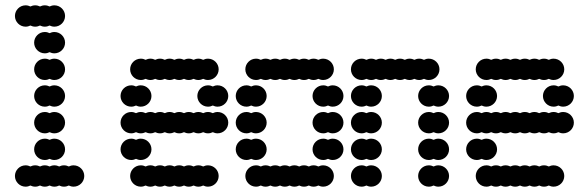

<svg xmlns="http://www.w3.org/2000/svg" viewBox="-20 -700 2200 720"><path d="M36 -40C36 -18 54 0 76 0C82.5 0 88.6 -1.6 94 -4.3C99.4 -1.6 105.5 0 112 0C118.5 0 124.6 -1.6 130 -4.3C135.4 -1.6 141.5 0 148 0C154.5 0 160.6 -1.6 166 -4.3C171.4 -1.6 177.5 0 184 0C190.5 0 196.6 -1.6 202 -4.3C207.4 -1.6 213.5 0 220 0C226.5 0 232.6 -1.6 238 -4.3C243.4 -1.6 249.5 0 256 0C278 0 296 -18 296 -40C296 -62 278 -80 256 -80C249.5 -80 243.4 -78.4 238 -75.7C232.6 -78.4 226.5 -80 220 -80C213.5 -80 207.4 -78.4 202 -75.7C196.6 -78.4 190.5 -80 184 -80C177.5 -80 171.4 -78.4 166 -75.7C160.6 -78.4 154.5 -80 148 -80C141.5 -80 135.4 -78.4 130 -75.7C124.6 -78.4 118.5 -80 112 -80C105.5 -80 99.4 -78.4 94 -75.7C88.6 -78.4 82.5 -80 76 -80C54 -80 36 -62 36 -40ZM108 -140C108 -118 126 -100 148 -100C154.5 -100 160.6 -101.6 166 -104.3C171.4 -101.6 177.5 -100 184 -100C206 -100 224 -118 224 -140C224 -162 206 -180 184 -180C177.5 -180 171.4 -178.4 166 -175.7C160.6 -178.4 154.5 -180 148 -180C126 -180 108 -162 108 -140ZM108 -240C108 -218 126 -200 148 -200C154.5 -200 160.6 -201.6 166 -204.3C171.4 -201.6 177.5 -200 184 -200C206 -200 224 -218 224 -240C224 -262 206 -280 184 -280C177.5 -280 171.4 -278.4 166 -275.7C160.6 -278.4 154.5 -280 148 -280C126 -280 108 -262 108 -240ZM108 -340C108 -318 126 -300 148 -300C154.5 -300 160.6 -301.6 166 -304.3C171.4 -301.6 177.5 -300 184 -300C206 -300 224 -318 224 -340C224 -362 206 -380 184 -380C177.5 -380 171.4 -378.4 166 -375.7C160.6 -378.4 154.5 -380 148 -380C126 -380 108 -362 108 -340ZM108 -440C108 -418 126 -400 148 -400C154.5 -400 160.6 -401.6 166 -404.3C171.4 -401.6 177.5 -400 184 -400C206 -400 224 -418 224 -440C224 -462 206 -480 184 -480C177.5 -480 171.4 -478.4 166 -475.7C160.6 -478.4 154.5 -480 148 -480C126 -480 108 -462 108 -440ZM108 -540C108 -518 126 -500 148 -500C154.5 -500 160.6 -501.6 166 -504.3C171.4 -501.6 177.5 -500 184 -500C206 -500 224 -518 224 -540C224 -562 206 -580 184 -580C177.5 -580 171.4 -578.4 166 -575.7C160.6 -578.4 154.5 -580 148 -580C126 -580 108 -562 108 -540ZM36 -640C36 -618 54 -600 76 -600C82.5 -600 88.6 -601.6 94 -604.3C99.4 -601.6 105.5 -600 112 -600C118.5 -600 124.6 -601.6 130 -604.3C135.4 -601.6 141.5 -600 148 -600C154.5 -600 160.6 -601.6 166 -604.3C171.4 -601.6 177.5 -600 184 -600C206 -600 224 -618 224 -640C224 -662 206 -680 184 -680C177.5 -680 171.4 -678.4 166 -675.7C160.6 -678.4 154.5 -680 148 -680C141.5 -680 135.4 -678.4 130 -675.7C124.6 -678.4 118.5 -680 112 -680C105.5 -680 99.4 -678.4 94 -675.7C88.6 -678.4 82.5 -680 76 -680C54 -680 36 -662 36 -640Z M468 -40C468 -18 486 0 508 0C514.5 0 520.6 -1.6 526 -4.3C531.4 -1.6 537.5 0 544 0C550.5 0 556.6 -1.6 562 -4.3C567.4 -1.6 573.5 0 580 0C586.5 0 592.6 -1.6 598 -4.3C603.4 -1.6 609.5 0 616 0C622.5 0 628.6 -1.6 634 -4.3C639.4 -1.6 645.5 0 652 0C658.5 0 664.6 -1.6 670 -4.3C675.4 -1.6 681.5 0 688 0C694.5 0 700.6 -1.6 706 -4.3C711.4 -1.6 717.5 0 724 0C730.5 0 736.6 -1.6 742 -4.3C747.4 -1.6 753.5 0 760 0C782 0 800 -18 800 -40C800 -62 782 -80 760 -80C753.5 -80 747.4 -78.4 742 -75.7C736.6 -78.4 730.5 -80 724 -80C717.5 -80 711.4 -78.4 706 -75.7C700.6 -78.4 694.5 -80 688 -80C681.5 -80 675.4 -78.4 670 -75.7C664.6 -78.4 658.5 -80 652 -80C645.5 -80 639.4 -78.4 634 -75.7C628.6 -78.4 622.5 -80 616 -80C609.5 -80 603.4 -78.4 598 -75.7C592.6 -78.4 586.5 -80 580 -80C573.5 -80 567.4 -78.4 562 -75.7C556.6 -78.4 550.5 -80 544 -80C537.5 -80 531.4 -78.4 526 -75.7C520.6 -78.4 514.5 -80 508 -80C486 -80 468 -62 468 -40ZM432 -140C432 -118 450 -100 472 -100C478.5 -100 484.6 -101.6 490 -104.3C495.4 -101.6 501.5 -100 508 -100C530 -100 548 -118 548 -140C548 -162 530 -180 508 -180C501.5 -180 495.4 -178.4 490 -175.7C484.6 -178.4 478.5 -180 472 -180C450 -180 432 -162 432 -140ZM432 -240C432 -218 450 -200 472 -200C478.5 -200 484.6 -201.6 490 -204.3C495.4 -201.6 501.5 -200 508 -200C514.5 -200 520.6 -201.6 526 -204.3C531.4 -201.6 537.5 -200 544 -200C550.5 -200 556.6 -201.6 562 -204.3C567.4 -201.6 573.5 -200 580 -200C586.5 -200 592.6 -201.6 598 -204.3C603.4 -201.6 609.5 -200 616 -200C622.5 -200 628.6 -201.6 634 -204.3C639.4 -201.6 645.5 -200 652 -200C658.5 -200 664.6 -201.6 670 -204.3C675.4 -201.6 681.5 -200 688 -200C694.5 -200 700.6 -201.6 706 -204.3C711.4 -201.6 717.5 -200 724 -200C730.5 -200 736.6 -201.6 742 -204.3C747.4 -201.6 753.5 -200 760 -200C766.5 -200 772.6 -201.6 778 -204.3C783.4 -201.6 789.5 -200 796 -200C818 -200 836 -218 836 -240C836 -262 818 -280 796 -280C789.5 -280 783.4 -278.4 778 -275.7C772.6 -278.4 766.5 -280 760 -280C753.5 -280 747.4 -278.4 742 -275.7C736.6 -278.4 730.5 -280 724 -280C717.5 -280 711.4 -278.4 706 -275.7C700.6 -278.4 694.5 -280 688 -280C681.5 -280 675.4 -278.4 670 -275.7C664.6 -278.4 658.5 -280 652 -280C645.5 -280 639.4 -278.4 634 -275.7C628.6 -278.4 622.5 -280 616 -280C609.5 -280 603.4 -278.4 598 -275.7C592.6 -278.4 586.5 -280 580 -280C573.5 -280 567.4 -278.4 562 -275.7C556.6 -278.4 550.5 -280 544 -280C537.5 -280 531.4 -278.4 526 -275.7C520.6 -278.4 514.5 -280 508 -280C501.5 -280 495.4 -278.4 490 -275.7C484.6 -278.4 478.5 -280 472 -280C450 -280 432 -262 432 -240ZM720 -340C720 -318 738 -300 760 -300C766.5 -300 772.6 -301.6 778 -304.3C783.4 -301.6 789.5 -300 796 -300C818 -300 836 -318 836 -340C836 -362 818 -380 796 -380C789.5 -380 783.4 -378.4 778 -375.7C772.6 -378.4 766.5 -380 760 -380C738 -380 720 -362 720 -340ZM432 -340C432 -318 450 -300 472 -300C478.5 -300 484.6 -301.6 490 -304.3C495.4 -301.6 501.5 -300 508 -300C530 -300 548 -318 548 -340C548 -362 530 -380 508 -380C501.5 -380 495.4 -378.4 490 -375.7C484.6 -378.4 478.5 -380 472 -380C450 -380 432 -362 432 -340ZM468 -440C468 -418 486 -400 508 -400C514.5 -400 520.6 -401.6 526 -404.3C531.4 -401.6 537.5 -400 544 -400C550.5 -400 556.6 -401.6 562 -404.3C567.4 -401.6 573.5 -400 580 -400C586.5 -400 592.6 -401.6 598 -404.3C603.4 -401.6 609.5 -400 616 -400C622.5 -400 628.6 -401.6 634 -404.3C639.4 -401.6 645.5 -400 652 -400C658.5 -400 664.6 -401.6 670 -404.3C675.4 -401.6 681.5 -400 688 -400C694.5 -400 700.6 -401.6 706 -404.3C711.4 -401.6 717.5 -400 724 -400C730.5 -400 736.6 -401.6 742 -404.3C747.4 -401.6 753.5 -400 760 -400C782 -400 800 -418 800 -440C800 -462 782 -480 760 -480C753.5 -480 747.4 -478.4 742 -475.7C736.6 -478.4 730.5 -480 724 -480C717.5 -480 711.4 -478.4 706 -475.7C700.6 -478.4 694.5 -480 688 -480C681.5 -480 675.4 -478.4 670 -475.7C664.6 -478.4 658.5 -480 652 -480C645.5 -480 639.4 -478.4 634 -475.7C628.6 -478.4 622.5 -480 616 -480C609.5 -480 603.4 -478.4 598 -475.7C592.6 -478.4 586.5 -480 580 -480C573.5 -480 567.4 -478.4 562 -475.7C556.6 -478.4 550.5 -480 544 -480C537.5 -480 531.4 -478.4 526 -475.7C520.6 -478.4 514.5 -480 508 -480C486 -480 468 -462 468 -440Z M900 -40C900 -18 918 0 940 0C946.5 0 952.6 -1.6 958 -4.3C963.4 -1.6 969.5 0 976 0C982.5 0 988.6 -1.6 994 -4.3C999.4 -1.6 1005.5 0 1012 0C1018.5 0 1024.6 -1.6 1030 -4.3C1035.4 -1.6 1041.5 0 1048 0C1054.5 0 1060.6 -1.6 1066 -4.3C1071.4 -1.6 1077.5 0 1084 0C1090.5 0 1096.6 -1.6 1102 -4.3C1107.4 -1.6 1113.5 0 1120 0C1126.5 0 1132.6 -1.6 1138 -4.3C1143.4 -1.6 1149.5 0 1156 0C1162.5 0 1168.6 -1.6 1174 -4.3C1179.4 -1.6 1185.5 0 1192 0C1214 0 1232 -18 1232 -40C1232 -62 1214 -80 1192 -80C1185.5 -80 1179.4 -78.4 1174 -75.7C1168.6 -78.4 1162.5 -80 1156 -80C1149.5 -80 1143.4 -78.4 1138 -75.7C1132.6 -78.4 1126.5 -80 1120 -80C1113.5 -80 1107.4 -78.4 1102 -75.7C1096.6 -78.4 1090.5 -80 1084 -80C1077.5 -80 1071.4 -78.4 1066 -75.7C1060.6 -78.4 1054.5 -80 1048 -80C1041.5 -80 1035.4 -78.4 1030 -75.7C1024.6 -78.4 1018.5 -80 1012 -80C1005.5 -80 999.4 -78.4 994 -75.7C988.6 -78.4 982.5 -80 976 -80C969.5 -80 963.4 -78.4 958 -75.7C952.6 -78.4 946.5 -80 940 -80C918 -80 900 -62 900 -40ZM1152 -140C1152 -118 1170 -100 1192 -100C1198.5 -100 1204.6 -101.6 1210 -104.3C1215.4 -101.6 1221.5 -100 1228 -100C1250 -100 1268 -118 1268 -140C1268 -162 1250 -180 1228 -180C1221.5 -180 1215.4 -178.4 1210 -175.7C1204.6 -178.4 1198.5 -180 1192 -180C1170 -180 1152 -162 1152 -140ZM864 -140C864 -118 882 -100 904 -100C910.5 -100 916.6 -101.6 922 -104.3C927.4 -101.6 933.5 -100 940 -100C962 -100 980 -118 980 -140C980 -162 962 -180 940 -180C933.5 -180 927.4 -178.4 922 -175.7C916.6 -178.4 910.5 -180 904 -180C882 -180 864 -162 864 -140ZM1152 -240C1152 -218 1170 -200 1192 -200C1198.5 -200 1204.6 -201.6 1210 -204.3C1215.4 -201.6 1221.5 -200 1228 -200C1250 -200 1268 -218 1268 -240C1268 -262 1250 -280 1228 -280C1221.5 -280 1215.4 -278.4 1210 -275.7C1204.6 -278.4 1198.5 -280 1192 -280C1170 -280 1152 -262 1152 -240ZM864 -240C864 -218 882 -200 904 -200C910.5 -200 916.6 -201.6 922 -204.3C927.4 -201.6 933.5 -200 940 -200C962 -200 980 -218 980 -240C980 -262 962 -280 940 -280C933.5 -280 927.4 -278.4 922 -275.7C916.6 -278.4 910.5 -280 904 -280C882 -280 864 -262 864 -240ZM1152 -340C1152 -318 1170 -300 1192 -300C1198.5 -300 1204.6 -301.6 1210 -304.3C1215.4 -301.6 1221.5 -300 1228 -300C1250 -300 1268 -318 1268 -340C1268 -362 1250 -380 1228 -380C1221.5 -380 1215.4 -378.4 1210 -375.7C1204.6 -378.4 1198.5 -380 1192 -380C1170 -380 1152 -362 1152 -340ZM864 -340C864 -318 882 -300 904 -300C910.5 -300 916.6 -301.6 922 -304.3C927.4 -301.6 933.5 -300 940 -300C962 -300 980 -318 980 -340C980 -362 962 -380 940 -380C933.5 -380 927.4 -378.4 922 -375.7C916.6 -378.4 910.5 -380 904 -380C882 -380 864 -362 864 -340ZM900 -440C900 -418 918 -400 940 -400C946.5 -400 952.6 -401.6 958 -404.3C963.4 -401.6 969.5 -400 976 -400C982.5 -400 988.6 -401.6 994 -404.3C999.4 -401.6 1005.5 -400 1012 -400C1018.5 -400 1024.6 -401.6 1030 -404.3C1035.4 -401.6 1041.5 -400 1048 -400C1054.5 -400 1060.6 -401.6 1066 -404.3C1071.4 -401.6 1077.5 -400 1084 -400C1090.5 -400 1096.6 -401.6 1102 -404.3C1107.4 -401.6 1113.5 -400 1120 -400C1126.5 -400 1132.6 -401.6 1138 -404.3C1143.4 -401.6 1149.5 -400 1156 -400C1162.5 -400 1168.6 -401.6 1174 -404.3C1179.4 -401.6 1185.5 -400 1192 -400C1214 -400 1232 -418 1232 -440C1232 -462 1214 -480 1192 -480C1185.5 -480 1179.4 -478.4 1174 -475.7C1168.6 -478.4 1162.5 -480 1156 -480C1149.5 -480 1143.4 -478.4 1138 -475.7C1132.6 -478.4 1126.5 -480 1120 -480C1113.5 -480 1107.4 -478.4 1102 -475.7C1096.6 -478.4 1090.5 -480 1084 -480C1077.5 -480 1071.4 -478.4 1066 -475.7C1060.6 -478.4 1054.5 -480 1048 -480C1041.5 -480 1035.4 -478.4 1030 -475.7C1024.6 -478.4 1018.5 -480 1012 -480C1005.5 -480 999.4 -478.4 994 -475.7C988.6 -478.4 982.5 -480 976 -480C969.5 -480 963.4 -478.4 958 -475.7C952.6 -478.4 946.5 -480 940 -480C918 -480 900 -462 900 -440Z M1548 -40C1548 -18 1566 0 1588 0C1594.5 0 1600.6 -1.6 1606 -4.3C1611.4 -1.6 1617.5 0 1624 0C1646 0 1664 -18 1664 -40C1664 -62 1646 -80 1624 -80C1617.5 -80 1611.4 -78.4 1606 -75.7C1600.6 -78.4 1594.5 -80 1588 -80C1566 -80 1548 -62 1548 -40ZM1296 -40C1296 -18 1314 0 1336 0C1342.5 0 1348.6 -1.6 1354 -4.3C1359.4 -1.6 1365.5 0 1372 0C1394 0 1412 -18 1412 -40C1412 -62 1394 -80 1372 -80C1365.5 -80 1359.4 -78.4 1354 -75.7C1348.6 -78.4 1342.5 -80 1336 -80C1314 -80 1296 -62 1296 -40ZM1548 -140C1548 -118 1566 -100 1588 -100C1594.5 -100 1600.6 -101.6 1606 -104.3C1611.4 -101.6 1617.5 -100 1624 -100C1646 -100 1664 -118 1664 -140C1664 -162 1646 -180 1624 -180C1617.5 -180 1611.4 -178.4 1606 -175.7C1600.6 -178.4 1594.5 -180 1588 -180C1566 -180 1548 -162 1548 -140ZM1296 -140C1296 -118 1314 -100 1336 -100C1342.5 -100 1348.6 -101.6 1354 -104.3C1359.4 -101.6 1365.5 -100 1372 -100C1394 -100 1412 -118 1412 -140C1412 -162 1394 -180 1372 -180C1365.5 -180 1359.4 -178.4 1354 -175.7C1348.6 -178.4 1342.5 -180 1336 -180C1314 -180 1296 -162 1296 -140ZM1548 -240C1548 -218 1566 -200 1588 -200C1594.5 -200 1600.6 -201.6 1606 -204.3C1611.4 -201.6 1617.5 -200 1624 -200C1646 -200 1664 -218 1664 -240C1664 -262 1646 -280 1624 -280C1617.5 -280 1611.4 -278.4 1606 -275.7C1600.6 -278.4 1594.5 -280 1588 -280C1566 -280 1548 -262 1548 -240ZM1296 -240C1296 -218 1314 -200 1336 -200C1342.5 -200 1348.6 -201.6 1354 -204.3C1359.4 -201.6 1365.5 -200 1372 -200C1394 -200 1412 -218 1412 -240C1412 -262 1394 -280 1372 -280C1365.5 -280 1359.4 -278.4 1354 -275.7C1348.6 -278.4 1342.5 -280 1336 -280C1314 -280 1296 -262 1296 -240ZM1548 -340C1548 -318 1566 -300 1588 -300C1594.5 -300 1600.6 -301.6 1606 -304.3C1611.4 -301.6 1617.5 -300 1624 -300C1646 -300 1664 -318 1664 -340C1664 -362 1646 -380 1624 -380C1617.5 -380 1611.4 -378.4 1606 -375.7C1600.6 -378.4 1594.5 -380 1588 -380C1566 -380 1548 -362 1548 -340ZM1296 -340C1296 -318 1314 -300 1336 -300C1342.5 -300 1348.6 -301.6 1354 -304.3C1359.4 -301.6 1365.5 -300 1372 -300C1394 -300 1412 -318 1412 -340C1412 -362 1394 -380 1372 -380C1365.5 -380 1359.4 -378.4 1354 -375.7C1348.6 -378.4 1342.5 -380 1336 -380C1314 -380 1296 -362 1296 -340ZM1296 -440C1296 -418 1314 -400 1336 -400C1342.5 -400 1348.6 -401.6 1354 -404.3C1359.4 -401.6 1365.5 -400 1372 -400C1378.5 -400 1384.6 -401.6 1390 -404.3C1395.4 -401.6 1401.5 -400 1408 -400C1414.5 -400 1420.6 -401.6 1426 -404.3C1431.4 -401.6 1437.5 -400 1444 -400C1450.5 -400 1456.6 -401.6 1462 -404.3C1467.4 -401.6 1473.5 -400 1480 -400C1486.5 -400 1492.6 -401.6 1498 -404.3C1503.4 -401.6 1509.5 -400 1516 -400C1522.5 -400 1528.6 -401.6 1534 -404.3C1539.4 -401.6 1545.5 -400 1552 -400C1558.5 -400 1564.6 -401.6 1570 -404.3C1575.4 -401.6 1581.5 -400 1588 -400C1610 -400 1628 -418 1628 -440C1628 -462 1610 -480 1588 -480C1581.5 -480 1575.4 -478.4 1570 -475.7C1564.6 -478.4 1558.5 -480 1552 -480C1545.5 -480 1539.4 -478.4 1534 -475.7C1528.6 -478.4 1522.5 -480 1516 -480C1509.5 -480 1503.4 -478.4 1498 -475.7C1492.6 -478.4 1486.5 -480 1480 -480C1473.5 -480 1467.4 -478.4 1462 -475.7C1456.6 -478.4 1450.5 -480 1444 -480C1437.5 -480 1431.4 -478.4 1426 -475.7C1420.6 -478.4 1414.5 -480 1408 -480C1401.5 -480 1395.4 -478.4 1390 -475.7C1384.6 -478.4 1378.5 -480 1372 -480C1365.5 -480 1359.4 -478.4 1354 -475.7C1348.6 -478.4 1342.5 -480 1336 -480C1314 -480 1296 -462 1296 -440Z M1764 -40C1764 -18 1782 0 1804 0C1810.5 0 1816.6 -1.6 1822 -4.3C1827.4 -1.6 1833.5 0 1840 0C1846.5 0 1852.6 -1.6 1858 -4.3C1863.4 -1.6 1869.5 0 1876 0C1882.5 0 1888.6 -1.6 1894 -4.3C1899.4 -1.6 1905.5 0 1912 0C1918.5 0 1924.6 -1.6 1930 -4.3C1935.4 -1.6 1941.5 0 1948 0C1954.5 0 1960.6 -1.6 1966 -4.3C1971.4 -1.6 1977.5 0 1984 0C1990.5 0 1996.6 -1.6 2002 -4.3C2007.4 -1.6 2013.5 0 2020 0C2026.5 0 2032.6 -1.6 2038 -4.3C2043.4 -1.6 2049.5 0 2056 0C2078 0 2096 -18 2096 -40C2096 -62 2078 -80 2056 -80C2049.5 -80 2043.4 -78.4 2038 -75.7C2032.6 -78.4 2026.5 -80 2020 -80C2013.5 -80 2007.4 -78.4 2002 -75.7C1996.6 -78.4 1990.5 -80 1984 -80C1977.5 -80 1971.4 -78.4 1966 -75.7C1960.6 -78.4 1954.5 -80 1948 -80C1941.5 -80 1935.4 -78.4 1930 -75.7C1924.6 -78.4 1918.5 -80 1912 -80C1905.5 -80 1899.4 -78.4 1894 -75.7C1888.6 -78.4 1882.5 -80 1876 -80C1869.5 -80 1863.4 -78.4 1858 -75.7C1852.6 -78.4 1846.5 -80 1840 -80C1833.5 -80 1827.4 -78.4 1822 -75.7C1816.6 -78.4 1810.5 -80 1804 -80C1782 -80 1764 -62 1764 -40ZM1728 -140C1728 -118 1746 -100 1768 -100C1774.5 -100 1780.6 -101.6 1786 -104.3C1791.4 -101.6 1797.5 -100 1804 -100C1826 -100 1844 -118 1844 -140C1844 -162 1826 -180 1804 -180C1797.5 -180 1791.4 -178.4 1786 -175.7C1780.6 -178.4 1774.5 -180 1768 -180C1746 -180 1728 -162 1728 -140ZM1728 -240C1728 -218 1746 -200 1768 -200C1774.5 -200 1780.6 -201.6 1786 -204.3C1791.4 -201.6 1797.5 -200 1804 -200C1810.5 -200 1816.6 -201.6 1822 -204.3C1827.4 -201.6 1833.5 -200 1840 -200C1846.5 -200 1852.6 -201.6 1858 -204.3C1863.4 -201.6 1869.5 -200 1876 -200C1882.5 -200 1888.6 -201.6 1894 -204.3C1899.4 -201.6 1905.5 -200 1912 -200C1918.5 -200 1924.6 -201.6 1930 -204.3C1935.4 -201.6 1941.5 -200 1948 -200C1954.5 -200 1960.6 -201.6 1966 -204.3C1971.4 -201.6 1977.5 -200 1984 -200C1990.5 -200 1996.6 -201.6 2002 -204.3C2007.4 -201.6 2013.5 -200 2020 -200C2026.5 -200 2032.6 -201.6 2038 -204.3C2043.4 -201.6 2049.5 -200 2056 -200C2062.5 -200 2068.6 -201.6 2074 -204.3C2079.4 -201.6 2085.5 -200 2092 -200C2114 -200 2132 -218 2132 -240C2132 -262 2114 -280 2092 -280C2085.5 -280 2079.4 -278.4 2074 -275.7C2068.6 -278.4 2062.5 -280 2056 -280C2049.5 -280 2043.4 -278.4 2038 -275.7C2032.6 -278.4 2026.5 -280 2020 -280C2013.5 -280 2007.4 -278.4 2002 -275.7C1996.6 -278.4 1990.5 -280 1984 -280C1977.5 -280 1971.4 -278.4 1966 -275.7C1960.6 -278.4 1954.5 -280 1948 -280C1941.5 -280 1935.4 -278.4 1930 -275.7C1924.6 -278.4 1918.5 -280 1912 -280C1905.5 -280 1899.4 -278.4 1894 -275.7C1888.6 -278.4 1882.5 -280 1876 -280C1869.5 -280 1863.4 -278.4 1858 -275.7C1852.6 -278.4 1846.5 -280 1840 -280C1833.5 -280 1827.4 -278.4 1822 -275.7C1816.6 -278.4 1810.5 -280 1804 -280C1797.5 -280 1791.4 -278.4 1786 -275.7C1780.6 -278.4 1774.5 -280 1768 -280C1746 -280 1728 -262 1728 -240ZM2016 -340C2016 -318 2034 -300 2056 -300C2062.5 -300 2068.6 -301.6 2074 -304.3C2079.4 -301.6 2085.5 -300 2092 -300C2114 -300 2132 -318 2132 -340C2132 -362 2114 -380 2092 -380C2085.5 -380 2079.4 -378.4 2074 -375.7C2068.6 -378.4 2062.5 -380 2056 -380C2034 -380 2016 -362 2016 -340ZM1728 -340C1728 -318 1746 -300 1768 -300C1774.5 -300 1780.6 -301.6 1786 -304.3C1791.4 -301.6 1797.5 -300 1804 -300C1826 -300 1844 -318 1844 -340C1844 -362 1826 -380 1804 -380C1797.5 -380 1791.4 -378.4 1786 -375.7C1780.6 -378.4 1774.5 -380 1768 -380C1746 -380 1728 -362 1728 -340ZM1764 -440C1764 -418 1782 -400 1804 -400C1810.5 -400 1816.6 -401.6 1822 -404.3C1827.4 -401.6 1833.5 -400 1840 -400C1846.5 -400 1852.6 -401.6 1858 -404.3C1863.4 -401.6 1869.5 -400 1876 -400C1882.5 -400 1888.6 -401.6 1894 -404.3C1899.4 -401.6 1905.5 -400 1912 -400C1918.5 -400 1924.6 -401.6 1930 -404.3C1935.4 -401.6 1941.5 -400 1948 -400C1954.5 -400 1960.6 -401.6 1966 -404.3C1971.4 -401.6 1977.5 -400 1984 -400C1990.5 -400 1996.6 -401.6 2002 -404.3C2007.4 -401.6 2013.5 -400 2020 -400C2026.5 -400 2032.6 -401.6 2038 -404.3C2043.4 -401.6 2049.5 -400 2056 -400C2078 -400 2096 -418 2096 -440C2096 -462 2078 -480 2056 -480C2049.5 -480 2043.4 -478.4 2038 -475.7C2032.6 -478.4 2026.5 -480 2020 -480C2013.5 -480 2007.4 -478.4 2002 -475.7C1996.6 -478.4 1990.5 -480 1984 -480C1977.5 -480 1971.4 -478.4 1966 -475.7C1960.6 -478.4 1954.5 -480 1948 -480C1941.5 -480 1935.4 -478.4 1930 -475.7C1924.6 -478.4 1918.5 -480 1912 -480C1905.5 -480 1899.4 -478.4 1894 -475.7C1888.6 -478.4 1882.5 -480 1876 -480C1869.5 -480 1863.4 -478.4 1858 -475.7C1852.6 -478.4 1846.5 -480 1840 -480C1833.5 -480 1827.4 -478.4 1822 -475.7C1816.6 -478.4 1810.5 -480 1804 -480C1782 -480 1764 -462 1764 -440Z"/></svg>

Font: Dotrice Condensed
Style: Bold
Weight: 700
Width: 2
Monospace: yes
Designer: Paul Flo Williams
Foundry: His Deeds Are Dust
Version: Version 1.001